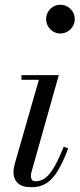

<svg xmlns="http://www.w3.org/2000/svg" viewBox="-20 -775 334 805"><path d="M112 10Q73 10 54.8 -7.2Q36.5 -24.5 36.5 -53Q36.5 -60.5 37.8 -68.8Q39 -77 41 -85L143 -440.5H70V-460H226.5L111.5 -52Q110.5 -48 110 -43.8Q109.5 -39.5 109.5 -36Q109.5 -27.5 113.8 -21.2Q118 -15 129.5 -15Q152 -15 171 -29.8Q190 -44.5 208.2 -76.5Q226.5 -108.5 247 -159.5L266 -153Q244.5 -95.5 222.8 -59.5Q201 -23.5 174.8 -6.8Q148.5 10 112 10ZM233 -634.5Q216.5 -634.5 203 -642.8Q189.5 -651 181.5 -664.8Q173.5 -678.5 173.5 -695Q173.5 -711.5 181.5 -725.2Q189.5 -739 203 -747Q216.5 -755 233 -755Q249.5 -755 263.2 -747Q277 -739 285.2 -725.2Q293.5 -711.5 293.5 -695Q293.5 -678.5 285.2 -664.8Q277 -651 263.2 -642.8Q249.5 -634.5 233 -634.5Z"/></svg>

Font: Bodoni Moda 11pt
Style: Italic
Weight: 400
Italic angle: -13°
Version: Version 2.004